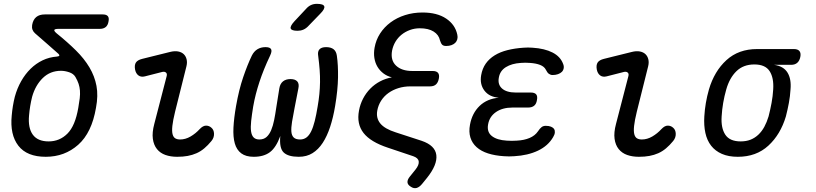

<svg xmlns="http://www.w3.org/2000/svg" viewBox="-20 -805 4240 998"><path d="M274 -632Q331 -586 374.5 -543Q418 -500 445 -454.5Q472 -409 481.5 -358.5Q491 -308 479 -245Q457 -115 386.5 -52.5Q316 10 218 10Q120 10 75.5 -47.5Q31 -105 41 -205Q43 -229 47 -253.5Q51 -278 57 -302Q69 -346 90 -383Q111 -420 139 -447.5Q167 -475 201.5 -491.5Q236 -508 276 -511Q286 -512 288 -515.5Q290 -519 284 -525Q259 -548 228.5 -574Q198 -600 162 -632Q153 -640 149 -650.5Q145 -661 147 -675Q152 -703 168.5 -716.5Q185 -730 213 -730H514Q533 -730 540.5 -721Q548 -712 544 -693Q541 -674 529.5 -664.5Q518 -655 499 -655H285Q265 -655 262.5 -649.5Q260 -644 274 -632ZM372 -405Q362 -422 339.5 -429.5Q317 -437 297 -437Q241 -437 202.5 -399.5Q164 -362 147 -302Q141 -278 137 -253.5Q133 -229 131 -205Q125 -140 150.5 -105Q176 -70 233 -70Q290 -70 330.5 -110.5Q371 -151 387 -245Q392 -273 394.5 -294.5Q397 -316 395.5 -334.5Q394 -353 388.5 -369.5Q383 -386 372 -405Z M733 -408Q713 -403 699.5 -413Q686 -423 682 -444Q678 -467 686.5 -480Q695 -493 719 -499L864 -535Q888 -541 906 -537.5Q924 -534 935 -523.5Q946 -513 950 -496.5Q954 -480 949 -460L890 -224Q879 -179 876 -151Q873 -123 877 -107.5Q881 -92 891 -86Q901 -80 916 -80Q944 -80 970.5 -95.5Q997 -111 1018 -134Q1035 -152 1051 -152Q1067 -152 1079 -141Q1092 -130 1092.5 -109.5Q1093 -89 1079 -72Q1061 -50 1042 -34Q1023 -18 1001.5 -8.5Q980 1 955.5 5.5Q931 10 901 10Q867 10 840 0.5Q813 -9 796 -30Q779 -51 774.5 -83.5Q770 -116 782 -161L846 -408Q850 -422 842.5 -428Q835 -434 823 -431Z M1675 -560Q1700 -560 1714 -549Q1728 -538 1731 -515Q1738 -467 1737 -402.5Q1736 -338 1722 -254Q1712 -194 1696 -145.5Q1680 -97 1657.5 -62.5Q1635 -28 1604.5 -9Q1574 10 1533 10Q1478 10 1454.5 -12.5Q1431 -35 1437 -98Q1415 -38 1383 -14Q1351 10 1299 10Q1258 10 1234 -8Q1210 -26 1200.5 -59.5Q1191 -93 1193.5 -142Q1196 -191 1207 -254Q1222 -339 1244 -403.5Q1266 -468 1289 -516Q1300 -538 1318 -549Q1336 -560 1360 -560Q1383 -560 1389 -549.5Q1395 -539 1384 -516Q1366 -478 1352.5 -444.5Q1339 -411 1328.5 -379Q1318 -347 1310 -316Q1302 -285 1296 -251Q1289 -208 1285.5 -176Q1282 -144 1285 -122.5Q1288 -101 1298.5 -90.5Q1309 -80 1328 -80Q1351 -80 1365.5 -93Q1380 -106 1389.5 -128.5Q1399 -151 1405 -181Q1411 -211 1416 -246L1432 -346Q1436 -370 1451 -382Q1466 -394 1490 -394Q1514 -394 1525 -382Q1536 -370 1531 -346L1511 -243Q1503 -203 1498 -172Q1493 -141 1494.5 -121Q1496 -101 1506.5 -90.5Q1517 -80 1540 -80Q1559 -80 1573 -90.5Q1587 -101 1597.5 -122.5Q1608 -144 1616 -176Q1624 -208 1631 -251Q1637 -285 1640 -316Q1643 -347 1643.5 -378Q1644 -409 1641.5 -442.5Q1639 -476 1634 -514Q1630 -537 1640.5 -548.5Q1651 -560 1675 -560ZM1583 -670Q1571 -657 1557 -651Q1543 -645 1527 -645Q1495 -645 1491 -657Q1487 -669 1511 -695L1570 -758Q1582 -772 1596 -778.5Q1610 -785 1627 -785Q1661 -785 1665.5 -772Q1670 -759 1644 -733Z M2267 -595Q2261 -624 2234 -641Q2207 -658 2162 -658Q2135 -658 2110.5 -649Q2086 -640 2067 -624.5Q2048 -609 2035.5 -588Q2023 -567 2018 -542Q2009 -492 2038.5 -464Q2068 -436 2123 -436H2229Q2249 -436 2257 -426Q2265 -416 2261 -396Q2257 -376 2246 -366Q2235 -356 2215 -356H2113Q2080 -356 2051 -347Q2022 -338 1999 -321.5Q1976 -305 1961 -281.5Q1946 -258 1941 -230Q1934 -191 1957 -163Q1980 -135 2037 -117L2172 -73Q2207 -61 2226 -42.5Q2245 -24 2248 1Q2251 26 2239 55.5Q2227 85 2200 119L2174 151Q2160 168 2145.5 172Q2131 176 2116 166Q2099 156 2098 142.5Q2097 129 2111 112L2140 76Q2159 52 2156.5 34Q2154 16 2128 7L1997 -37Q1906 -67 1869.5 -114Q1833 -161 1846 -230Q1852 -263 1867 -292Q1882 -321 1904.5 -344Q1927 -367 1955.5 -382Q1984 -397 2017 -403Q1992 -409 1973 -423.5Q1954 -438 1942 -458Q1930 -478 1926 -503.5Q1922 -529 1927 -557Q1934 -597 1955.5 -630.5Q1977 -664 2010 -688.5Q2043 -713 2085.5 -726.5Q2128 -740 2176 -740Q2252 -740 2299 -708.5Q2346 -677 2357 -625Q2360 -612 2357 -601Q2354 -590 2346.5 -582.5Q2339 -575 2327 -570.5Q2315 -566 2299 -566Q2285 -566 2278.5 -572.5Q2272 -579 2267 -595Z M2907 -473Q2912 -461 2910 -450Q2908 -439 2900.5 -431.5Q2893 -424 2880.5 -419.5Q2868 -415 2852 -415Q2847 -415 2842.5 -416.5Q2838 -418 2833.5 -421Q2829 -424 2825 -429.5Q2821 -435 2817 -443Q2809 -459 2787.5 -467.5Q2766 -476 2734 -478Q2722 -479 2710.5 -479Q2699 -479 2687 -478Q2640 -475 2609.5 -456Q2579 -437 2573 -402Q2566 -366 2589.5 -345Q2613 -324 2661 -324H2739Q2759 -324 2767 -314.5Q2775 -305 2771 -285Q2768 -265 2756.5 -255.5Q2745 -246 2725 -246H2644Q2592 -246 2558 -222.5Q2524 -199 2517 -158Q2510 -119 2536.5 -98Q2563 -77 2614 -74Q2627 -73 2640.5 -73Q2654 -73 2667 -74Q2705 -76 2733 -88Q2761 -100 2776 -122Q2781 -130 2786 -135.5Q2791 -141 2795.5 -144.5Q2800 -148 2805.5 -149.5Q2811 -151 2817 -151Q2833 -151 2844 -146.5Q2855 -142 2860 -134.5Q2865 -127 2864 -116Q2863 -105 2855 -92Q2829 -47 2776.5 -22Q2724 3 2653 7Q2640 8 2626.5 8Q2613 8 2600 7Q2553 4 2517 -7.5Q2481 -19 2457.5 -40Q2434 -61 2425 -90.5Q2416 -120 2423 -157Q2434 -217 2473 -254.5Q2512 -292 2573 -297Q2523 -301 2498 -334Q2473 -367 2481 -414Q2487 -449 2505 -474.5Q2523 -500 2551.5 -517.5Q2580 -535 2618 -544.5Q2656 -554 2701 -557Q2713 -558 2724.5 -558Q2736 -558 2748 -557Q2811 -553 2852 -532Q2893 -511 2907 -473Z M3133 -408Q3113 -403 3099.5 -413Q3086 -423 3082 -444Q3078 -467 3086.5 -480Q3095 -493 3119 -499L3264 -535Q3288 -541 3306 -537.5Q3324 -534 3335 -523.5Q3346 -513 3350 -496.5Q3354 -480 3349 -460L3290 -224Q3279 -179 3276 -151Q3273 -123 3277 -107.5Q3281 -92 3291 -86Q3301 -80 3316 -80Q3344 -80 3370.5 -95.5Q3397 -111 3418 -134Q3435 -152 3451 -152Q3467 -152 3479 -141Q3492 -130 3492.5 -109.5Q3493 -89 3479 -72Q3461 -50 3442 -34Q3423 -18 3401.5 -8.5Q3380 1 3355.5 5.5Q3331 10 3301 10Q3267 10 3240 0.5Q3213 -9 3196 -30Q3179 -51 3174.5 -83.5Q3170 -116 3182 -161L3246 -408Q3250 -422 3242.5 -428Q3235 -434 3223 -431Z M4092 -468H4004Q4053 -461 4073.5 -427.5Q4094 -394 4089 -340Q4087 -305 4080.5 -270Q4074 -235 4065 -200Q4037 -106 3974 -48Q3911 10 3815 10Q3767 10 3732.5 -5Q3698 -20 3676.5 -47.5Q3655 -75 3646.5 -114Q3638 -153 3641 -200Q3643 -235 3649 -270Q3655 -305 3665 -340Q3693 -435 3756 -492.5Q3819 -550 3915 -550H4107Q4127 -550 4135.5 -539.5Q4144 -529 4140 -509Q4136 -489 4124 -478.5Q4112 -468 4092 -468ZM3830 -70Q3859 -70 3881.5 -79Q3904 -88 3922 -105Q3940 -122 3953 -146Q3966 -170 3975 -200Q3984 -235 3990.5 -270Q3997 -305 3999 -340Q4003 -400 3980.5 -435Q3958 -470 3901 -470Q3844 -470 3808 -435Q3772 -400 3755 -340Q3745 -305 3739 -270Q3733 -235 3731 -200Q3727 -140 3750 -105Q3773 -70 3830 -70Z"/></svg>

Font: Maple Mono Normal NL
Style: Italic
Weight: 400
Italic angle: -10°
Monospace: yes
Designer: subframe7536
Version: Version 7.000